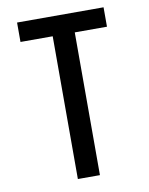

<svg xmlns="http://www.w3.org/2000/svg" viewBox="-83 -796 666 857"><g transform="rotate(-10 250.0 -367.5)"><path d="M200 0V-647H54V-735H446V-647H300V0Z"/></g></svg>

Font: Iosevka Term Semibold
Style: Regular
Weight: 600
Monospace: yes
Designer: Belleve Invis
Foundry: Belleve Invis
Version: Version 31.4.0